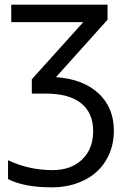

<svg xmlns="http://www.w3.org/2000/svg" viewBox="-20 -556 538 816"><path d="M217.8 -228Q332.5 -220.2 398.2 -159.7Q463.9 -99.1 463.9 -1Q463.9 69.3 431.2 124.5Q398.4 179.7 337.6 210Q276.9 240.2 199.2 240.2Q82.5 240.2 14.2 205.1V125Q103.5 167 203.1 167Q282.2 167 329.1 121.8Q376 76.7 376 1Q376 -75.7 325.2 -116.9Q274.4 -158.2 173.8 -158.2H115.2V-219.2L334 -461.9H27.8V-536.1H437V-472.2Z"/></svg>

Font: NotoSans
Style: Regular
Weight: 400
Designer: Monotype Design team
Foundry: Monotype Imaging Inc.
Version: Version 1.04; ttfautohint (v1.4.1)